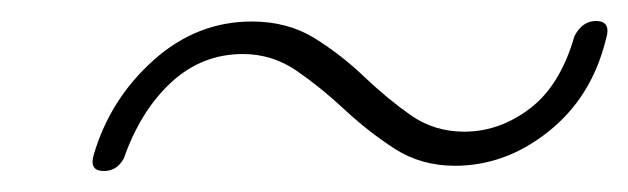

<svg xmlns="http://www.w3.org/2000/svg" viewBox="-20 -439 599 183"><path d="M413.5 -281Q381.5 -281 356.2 -297.2Q331 -313.5 308.5 -334.5Q286 -355.5 262.8 -371.5Q239.5 -387.5 211.5 -387.5Q172.5 -387.5 143.2 -360.5Q114 -333.5 98 -288Q91.5 -276 79 -276Q64.5 -276 69.5 -292Q85 -344.5 126.2 -381.5Q167.5 -418.5 220 -418.5Q254 -418.5 279.5 -402.8Q305 -387 327 -366Q349 -345 371.5 -329.2Q394 -313.5 422.5 -313.5Q456 -313.5 485 -335.5Q514 -357.5 527.5 -404.5Q535 -419 548 -419Q563 -419 557.5 -401.5Q544 -346.5 503 -313.8Q462 -281 413.5 -281Z"/></svg>

Font: Fraunces 72pt S000
Style: Italic
Weight: 400
Italic angle: -16°
Version: Version 1.000; ttfautohint (v1.8.3)